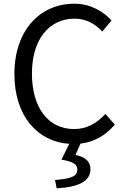

<svg xmlns="http://www.w3.org/2000/svg" viewBox="-20 -767 678 1040"><path d="M287 253C404 247 470 215 470 150C470 105 440 84 389 72L416 11C492 2 552 -34 602 -92L551 -150C504 -99 451 -68 381 -68C241 -68 153 -184 153 -369C153 -552 245 -666 384 -666C447 -666 496 -637 534 -596L584 -656C542 -703 472 -747 383 -747C197 -747 58 -603 58 -366C58 -138 184 1 355 12L313 98C377 108 399 124 399 152C399 185 371 201 278 208Z"/></svg>

Font: Noto Sans JP
Style: Regular
Weight: 400
Designer: Ryoko NISHIZUKA  (kana, bopomofo & ideographs); Paul D. Hunt (Latin, Greek & Cyrillic); Sandoll Communications , Soo-you
Foundry: Adobe
Version: Version 2.002;hotconv 1.0.116;makeotfexe 2.5.65601